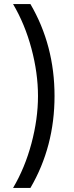

<svg xmlns="http://www.w3.org/2000/svg" viewBox="-20 -770 360 940"><path d="M129 -750Q247 -548 247 -300Q247 -52 129 150H44Q102 52 134 -68Q166 -188 166 -300Q166 -412 134 -532Q102 -652 44 -750Z"/></svg>

Font: Nacelle
Style: Regular
Weight: 400
Designer: Sora Sagano
Foundry: Sora Sagano
Version: Version 1.000;FEAKit 1.0